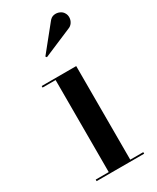

<svg xmlns="http://www.w3.org/2000/svg" viewBox="-181 -748 659 804"><g transform="rotate(-30 149.0 -346.5)"><path d="M202 -460V-7.5H265V0H35V-7.5H98V-452.5H35V-460ZM114.5 -553.5 110 -559 203.5 -675Q214.5 -690 228.5 -692.2Q242.5 -694.5 255 -689Q267.5 -683.5 273 -673.5Q279.5 -663.5 279 -650.5Q278.5 -637.5 271.2 -626.8Q264 -616 251 -611.5Z"/></g></svg>

Font: BodoniModa_28ptMedium
Style: Regular
Weight: 500
Designer: Owen Earl
Foundry: indestructible type
Version: Version 2.004